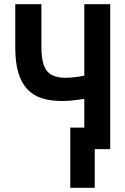

<svg xmlns="http://www.w3.org/2000/svg" viewBox="-20 -713 600 918"><path d="M316 185V-103H383V-240Q367 -238 349 -235.5Q331 -233 312.5 -231.5Q294 -230 276 -230Q221 -230 179.5 -243.5Q138 -257 110 -287Q82 -317 67.5 -365.5Q53 -414 53 -485V-693H178V-490Q178 -434 189.5 -401.5Q201 -369 227 -355Q253 -341 294 -341Q308 -341 324 -342.5Q340 -344 356 -346.5Q372 -349 383 -351V-693H507V0H433V185Z"/></svg>

Font: Ubuntu Sans Mono SemiBold
Style: Regular
Weight: 600
Monospace: yes
Designer: Dalton Maag Ltd
Foundry: Dalton Maag Ltd
Version: Version 1.006